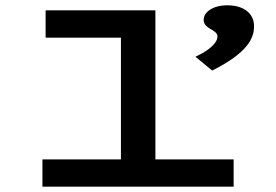

<svg xmlns="http://www.w3.org/2000/svg" viewBox="-20 -704 1040 724"><path d="M780 -438C914 -505 938 -560 938 -605C938 -652 901 -684 837 -684C782 -684 748 -658 748 -629C748 -593 800 -594 800 -566C800 -549 783 -521 717 -490ZM140 0H861V-103H566V-665H152V-562H436V-103H140Z"/></svg>

Font: Inconsolata UltraExpanded
Style: Bold
Weight: 700
Width: 9
Monospace: yes
Designer: Raph Levien, Cyreal, Brenton Simpson
Foundry: Raph Levien, Cyreal, Google
Version: Version 3.100